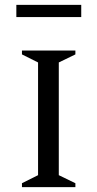

<svg xmlns="http://www.w3.org/2000/svg" viewBox="-20 -767 399 787"><path d="M70 0V-16L136 -49V-511L70 -544V-560H289V-544L221 -511V-49L289 -16V0ZM47 -697V-747H313V-697Z"/></svg>

Font: Spectral SC
Style: Regular
Weight: 400
Designer: Jean-Baptiste Levee
Foundry: Production Type
Version: Version 2.001